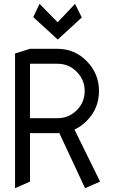

<svg xmlns="http://www.w3.org/2000/svg" viewBox="-20 -983 602 1003"><path d="M281.7 -776.4 153.8 -893.6 186.5 -962.9 281.2 -866.7 372.1 -962.9 407.2 -891.6ZM136.7 -287.6V-34.2L58.6 0V-703.6L136.7 -728H279.8Q370.1 -728 433.1 -663.6Q497.1 -598.6 497.1 -507.8Q497.1 -416 433.6 -352.1Q404.3 -322.3 369.1 -306.2L502.9 -34.2L424.3 0L290 -287.6Q285.2 -287.6 279.8 -287.6ZM136.7 -649.9V-365.7H281.2Q339.4 -365.7 380.9 -407.2Q422.4 -448.7 422.4 -507.8Q422.4 -565.9 380.9 -607.9Q339.4 -649.9 281.2 -649.9Z"/></svg>

Font: NovaMono
Style: Regular
Weight: 400
Monospace: yes
Version: Version 1.2